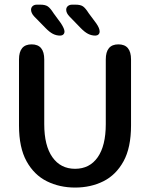

<svg xmlns="http://www.w3.org/2000/svg" viewBox="-20 -814 659 844"><path d="M310 10.5Q242 10.5 186 -17.2Q130 -45 96.8 -105Q63.5 -165 63.5 -262.5V-552.5Q63.5 -619 119 -619Q174.5 -619 174.5 -552.5V-268.5Q174.5 -173.5 210.5 -122.8Q246.5 -72 310 -72Q374 -72 409.5 -122.8Q445 -173.5 445 -268.5V-552.5Q445 -619 500.5 -619Q556 -619 556 -552.5V-262.5Q556 -165 523 -105Q490 -45 434.5 -17.2Q379 10.5 310 10.5ZM244.5 -657.5Q227.5 -657.5 212.5 -665.2Q197.5 -673 180.5 -690.5L130.5 -741.5Q123 -749.5 119.8 -757Q116.5 -764.5 116.5 -771Q116.5 -781 123.5 -787.2Q130.5 -793.5 142 -793.5H157.5Q179 -793.5 190.2 -785.8Q201.5 -778 215 -756.5L248 -711.5Q263.5 -687.5 263.5 -675.5Q263.5 -667 258 -662.2Q252.5 -657.5 244.5 -657.5ZM399 -657.5Q382.5 -657.5 367.2 -665.2Q352 -673 335 -690.5L285.5 -741.5Q271 -756.5 271 -771Q271 -781 278.2 -787.2Q285.5 -793.5 297 -793.5H312Q334 -793.5 345 -785.8Q356 -778 369.5 -756.5L403 -711.5Q411 -700 414.5 -691.2Q418 -682.5 418 -675.5Q418 -667 412.5 -662.2Q407 -657.5 399 -657.5Z"/></svg>

Font: Sono ExtraLight Monospace Medium
Style: Regular
Weight: 500
Version: Version 2.112